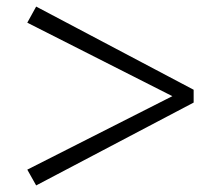

<svg xmlns="http://www.w3.org/2000/svg" viewBox="-20 -660 655 584"><path d="M569 -387V-348L90 -96L63 -144L523 -377V-358L63 -591L90 -640Z"/></svg>

Font: Noto Serif SC ExtraLight Black
Style: Regular
Weight: 900
Version: Version 2.002-H1;hotconv 1.1.0;makeotfexe 2.6.0